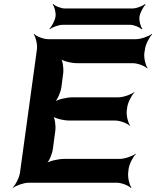

<svg xmlns="http://www.w3.org/2000/svg" viewBox="-20 -905 774 951"><path d="M608 -358 610 -373C613 -397 632 -434 646 -447L645 -449C630 -437 591 -423 566 -423H340C310 -423 262 -412 248 -399L249 -397C264 -409 281 -449 284 -473L293 -542C296 -566 291 -606 280 -618L277 -616C287 -603 333 -592 363 -592H638C662 -592 698 -578 709 -566L711 -568C701 -581 692 -618 695 -642L698 -661C701 -685 720 -722 734 -735L732 -737C717 -725 678 -711 654 -711H219C195 -711 160 -725 149 -737L147 -735C157 -722 166 -685 163 -661L79 -50C76 -26 57 11 43 24L44 26C59 14 98 0 122 0H558C582 0 617 14 628 26L631 24C621 11 612 -26 615 -50L617 -68C620 -92 639 -129 653 -142L652 -144C637 -132 598 -118 574 -118H298C268 -118 220 -107 206 -94L208 -92C223 -104 239 -144 242 -168L254 -258C257 -282 252 -322 241 -334L238 -332C248 -319 294 -308 324 -308H550C575 -308 611 -294 622 -282L624 -284C614 -297 605 -334 608 -358ZM671 -823C674 -842 690 -872 701 -882L698 -885C687 -875 655 -863 636 -863H301C281 -863 253 -875 244 -885L241 -882C250 -872 258 -842 255 -823C252 -803 236 -773 225 -763L227 -760C238 -770 270 -782 290 -782H625C644 -782 672 -770 681 -760L685 -763C676 -773 668 -803 671 -823Z"/></svg>

Font: Asimov
Style: EdgeWideIt
Weight: 500
Designer: Google
Version: Version 2.000980: 2014